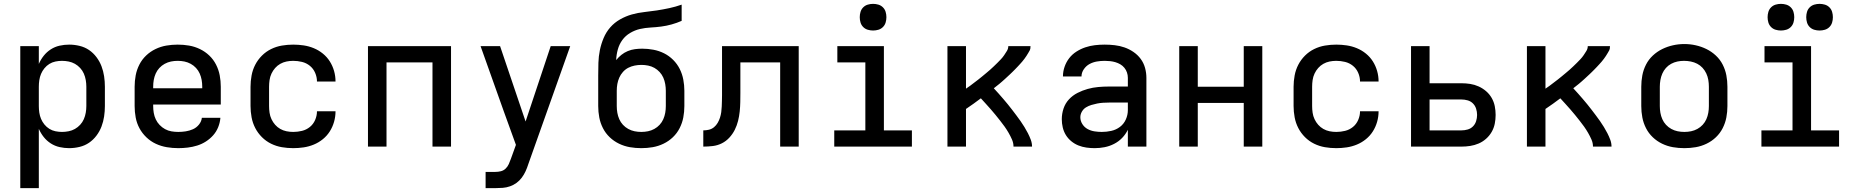

<svg xmlns="http://www.w3.org/2000/svg" viewBox="-20 -759 9640 994"><path d="M85 215V-520H181V-428Q191 -451 206.5 -470.5Q222 -490 243 -503.5Q264 -517 288.5 -522.5Q313 -528 338 -528Q365 -528 392 -521.5Q419 -515 441 -500Q463 -485 479.5 -463Q496 -441 505.5 -416Q515 -391 519 -364Q523 -337 523 -310V-210Q523 -183 519 -156Q515 -129 505.5 -104Q496 -79 479.5 -57Q463 -35 441 -20Q419 -5 392 1.5Q365 8 338 8Q313 8 288.5 2.5Q264 -3 243 -16.5Q222 -30 206.5 -49.5Q191 -69 181 -92V215ZM301 -76Q318 -76 335.5 -79.5Q353 -83 368 -91.5Q383 -100 395 -113Q407 -126 414 -142Q421 -158 424 -175.5Q427 -193 427 -210V-310Q427 -327 424 -344.5Q421 -362 414 -378Q407 -394 395 -407Q383 -420 368 -428.5Q353 -437 335.5 -440.5Q318 -444 301 -444Q284 -444 267 -440.5Q250 -437 235.5 -428Q221 -419 210 -405.5Q199 -392 192.5 -376.5Q186 -361 183.5 -344Q181 -327 181 -310V-210Q181 -193 183.5 -176Q186 -159 192.5 -143.5Q199 -128 210 -114.5Q221 -101 235.5 -92Q250 -83 267 -79.5Q284 -76 301 -76Z M903 8Q873 8 843.5 3Q814 -2 787 -14.5Q760 -27 738 -48Q716 -69 702 -95Q688 -121 682.5 -150.5Q677 -180 677 -210V-310Q677 -340 682.5 -369Q688 -398 701.5 -424.5Q715 -451 736.5 -471.5Q758 -492 785 -505Q812 -518 841 -523Q870 -528 900 -528Q930 -528 959 -523Q988 -518 1015 -505Q1042 -492 1063.5 -471.5Q1085 -451 1098.5 -424.5Q1112 -398 1117.5 -369Q1123 -340 1123 -310V-218H773V-210Q773 -192 776 -174.5Q779 -157 786.5 -141Q794 -125 806.5 -112Q819 -99 834.5 -90.5Q850 -82 867.5 -79Q885 -76 903 -76Q922 -76 941.5 -79Q961 -82 979 -90Q997 -98 1010 -114Q1023 -130 1025 -149H1121Q1119 -124 1109.5 -100.5Q1100 -77 1083.5 -58.5Q1067 -40 1046 -26.5Q1025 -13 1001 -5.5Q977 2 952 5Q927 8 903 8ZM1027 -302V-310Q1027 -328 1024 -345Q1021 -362 1014 -378Q1007 -394 995 -407Q983 -420 967.5 -428.5Q952 -437 935 -440.5Q918 -444 900 -444Q882 -444 865 -440.5Q848 -437 832.5 -428.5Q817 -420 805 -407Q793 -394 786 -378Q779 -362 776 -345Q773 -328 773 -310V-302Z M1498 8Q1468 8 1439 3Q1410 -2 1383.5 -15Q1357 -28 1336 -49Q1315 -70 1301.5 -96Q1288 -122 1282.5 -151.5Q1277 -181 1277 -210V-310Q1277 -339 1282.5 -368.5Q1288 -398 1301.5 -424Q1315 -450 1336 -471Q1357 -492 1383.5 -505Q1410 -518 1439 -523Q1468 -528 1498 -528Q1525 -528 1552 -524Q1579 -520 1604.5 -509.5Q1630 -499 1651.5 -481.5Q1673 -464 1687.5 -441Q1702 -418 1709.5 -391.5Q1717 -365 1717 -338Q1717 -337 1717 -337Q1717 -337 1717 -337H1621Q1621 -337 1621 -337Q1621 -337 1621 -337Q1621 -360 1611.5 -382Q1602 -404 1584 -418.5Q1566 -433 1543.5 -438.5Q1521 -444 1498 -444Q1480 -444 1463 -440.5Q1446 -437 1431 -428.5Q1416 -420 1404.5 -407Q1393 -394 1385.5 -378Q1378 -362 1375.5 -344.5Q1373 -327 1373 -310V-210Q1373 -193 1375.5 -175.5Q1378 -158 1385.5 -142Q1393 -126 1404.5 -113Q1416 -100 1431 -91.5Q1446 -83 1463 -79.5Q1480 -76 1498 -76Q1521 -76 1543.5 -81.5Q1566 -87 1584 -101.5Q1602 -116 1611.5 -138Q1621 -160 1621 -183Q1621 -183 1621 -183Q1621 -183 1621 -183H1717Q1717 -183 1717 -183Q1717 -183 1717 -182Q1717 -155 1709.5 -128.5Q1702 -102 1687.5 -79Q1673 -56 1651.5 -38.5Q1630 -21 1604.5 -10.5Q1579 0 1552 4Q1525 8 1498 8Z M1885 0V-520H2315V0H2219V-436H1981V0Z M2494 215V131H2544Q2559 131 2573 127.5Q2587 124 2597.5 114Q2608 104 2614 90.5Q2620 77 2625 63L2651 -9L2588 -183L2468 -520H2569L2701 -130L2831 -520H2932L2715 91Q2709 110 2701 127.5Q2693 145 2681.5 160.5Q2670 176 2654.5 187.5Q2639 199 2620.5 205.5Q2602 212 2583 213.5Q2564 215 2544 215Z M3300 8Q3270 8 3241 3Q3212 -2 3185 -15Q3158 -28 3136.5 -48.5Q3115 -69 3101.5 -95.5Q3088 -122 3082.5 -151Q3077 -180 3077 -210V-289Q3077 -309 3077 -328.5Q3077 -348 3077 -368Q3077 -401 3078 -434Q3079 -467 3085.5 -499Q3092 -531 3105 -562Q3118 -593 3139.5 -617.5Q3161 -642 3190 -658.5Q3219 -675 3250.5 -684Q3282 -693 3315 -696.5Q3348 -700 3380.5 -705Q3413 -710 3445.5 -717Q3478 -724 3509 -735V-651Q3484 -640 3457 -632.5Q3430 -625 3403 -621.5Q3376 -618 3348 -616.5Q3320 -615 3293.5 -609Q3267 -603 3242.5 -588.5Q3218 -574 3202 -552Q3186 -530 3178.5 -503Q3171 -476 3170 -448Q3182 -463 3197 -475Q3212 -487 3230 -494.5Q3248 -502 3267 -504.5Q3286 -507 3305 -507Q3334 -507 3363 -501.5Q3392 -496 3418 -483Q3444 -470 3465 -449Q3486 -428 3499 -402Q3512 -376 3517.5 -347Q3523 -318 3523 -289V-210Q3523 -180 3517.5 -151Q3512 -122 3498.5 -95.5Q3485 -69 3463.5 -48.5Q3442 -28 3415 -15Q3388 -2 3359 3Q3330 8 3300 8ZM3300 -76Q3318 -76 3335 -79.5Q3352 -83 3367.5 -91.5Q3383 -100 3395 -113Q3407 -126 3414 -142Q3421 -158 3424 -175Q3427 -192 3427 -210V-289Q3427 -306 3424 -323.5Q3421 -341 3414 -357Q3407 -373 3395 -386Q3383 -399 3368 -407.5Q3353 -416 3335.5 -419.5Q3318 -423 3301 -423Q3283 -423 3265.5 -419.5Q3248 -416 3232.5 -408Q3217 -400 3205 -386.5Q3193 -373 3186 -357Q3179 -341 3176 -324Q3173 -307 3173 -289V-210Q3173 -192 3176 -175Q3179 -158 3186 -142Q3193 -126 3205 -113Q3217 -100 3232.5 -91.5Q3248 -83 3265 -79.5Q3282 -76 3300 -76Z M3621 0V-84Q3636 -84 3650.5 -87.5Q3665 -91 3676.5 -100.5Q3688 -110 3695.5 -123Q3703 -136 3707.5 -150Q3712 -164 3714 -178.5Q3716 -193 3716.5 -207.5Q3717 -222 3717.5 -236.5Q3718 -251 3718 -266Q3718 -270 3718 -273.5Q3718 -277 3718 -281V-520H4115V0H4019V-436H3813V-281Q3813 -281 3813 -280.5Q3813 -280 3813 -280V-279Q3813 -255 3812.5 -230.5Q3812 -206 3809.5 -181.5Q3807 -157 3801 -133Q3795 -109 3784 -87Q3773 -65 3756 -46.5Q3739 -28 3717 -17Q3695 -6 3670.5 -3Q3646 0 3621 0Z M4299 0V-84H4460V-436H4315V-520H4556V-84H4701V0ZM4500 -601Q4486 -601 4472.5 -605Q4459 -609 4449 -619Q4439 -629 4435 -642.5Q4431 -656 4431 -670Q4431 -684 4435 -697.5Q4439 -711 4449 -721Q4459 -731 4472.5 -735Q4486 -739 4500 -739Q4514 -739 4527.5 -735Q4541 -731 4551 -721Q4561 -711 4565 -697.5Q4569 -684 4569 -670Q4569 -656 4565 -642.5Q4561 -629 4551 -619Q4541 -609 4527.5 -605Q4514 -601 4500 -601Z M4885 0V-520H4981V-300Q4992 -307 5002.5 -315Q5013 -323 5023.5 -331Q5034 -339 5044.5 -347Q5055 -355 5065 -363.5Q5075 -372 5085.5 -380.5Q5096 -389 5105.5 -397.5Q5115 -406 5124.5 -415Q5134 -424 5143.5 -433.5Q5153 -443 5162 -452.5Q5171 -462 5178.5 -473Q5186 -484 5193 -495.5Q5200 -507 5200 -520H5315Q5315 -520 5315 -520Q5315 -520 5315 -520Q5315 -505 5311.5 -499Q5308 -493 5303.5 -485Q5299 -477 5294 -469.5Q5289 -462 5283.5 -454.5Q5278 -447 5272 -440Q5266 -433 5260 -426.5Q5254 -420 5247.5 -413Q5241 -406 5234.5 -399.5Q5228 -393 5221.5 -386.5Q5215 -380 5208.5 -374Q5202 -368 5195 -361.5Q5188 -355 5181.5 -349Q5175 -343 5168 -337Q5161 -331 5154 -325Q5147 -319 5139.5 -313.5Q5132 -308 5125 -302Q5138 -288 5150 -274.5Q5162 -261 5174 -247Q5186 -233 5197.5 -219Q5209 -205 5220 -190.5Q5231 -176 5242 -161.5Q5253 -147 5263.5 -132Q5274 -117 5283.5 -101.5Q5293 -86 5301.5 -69.5Q5310 -53 5316.5 -35.5Q5323 -18 5323 0H5227Q5227 -19 5219 -37Q5211 -55 5201.5 -71.5Q5192 -88 5181 -103.5Q5170 -119 5158 -134Q5146 -149 5134 -164Q5122 -179 5109.5 -193Q5097 -207 5084 -221.5Q5071 -236 5058 -250Q5039 -236 5020 -222Q5001 -208 4981 -195V0Z M5647 8Q5626 8 5604.5 5Q5583 2 5563 -6Q5543 -14 5526 -28Q5509 -42 5498 -60Q5487 -78 5482 -99Q5477 -120 5477 -142Q5477 -170 5486 -197Q5495 -224 5514 -244.5Q5533 -265 5558.5 -278Q5584 -291 5611 -298.5Q5638 -306 5665.5 -308.5Q5693 -311 5721 -311H5819V-356Q5819 -370 5814.5 -383.5Q5810 -397 5801 -408Q5792 -419 5780 -426Q5768 -433 5754.5 -437Q5741 -441 5727 -442.5Q5713 -444 5699 -444Q5678 -444 5658 -440.5Q5638 -437 5620.5 -427.5Q5603 -418 5591 -400.5Q5579 -383 5579 -363Q5579 -363 5579 -363Q5579 -363 5579 -363H5483Q5483 -363 5483 -363Q5483 -363 5483 -364Q5483 -389 5491.5 -413.5Q5500 -438 5515.5 -458Q5531 -478 5553 -492Q5575 -506 5599 -514Q5623 -522 5648 -525Q5673 -528 5699 -528Q5725 -528 5751 -525Q5777 -522 5801.5 -513.5Q5826 -505 5848 -490Q5870 -475 5885.5 -454Q5901 -433 5908 -407.5Q5915 -382 5915 -356V0H5819V-87Q5807 -63 5789 -44.5Q5771 -26 5747.5 -14Q5724 -2 5698.5 3Q5673 8 5647 8ZM5684 -76Q5709 -76 5733.5 -81.5Q5758 -87 5778 -102Q5798 -117 5808.5 -140.5Q5819 -164 5819 -189V-228H5721Q5706 -228 5690.5 -227Q5675 -226 5660 -223Q5645 -220 5630 -215.5Q5615 -211 5602 -203Q5589 -195 5581 -181Q5573 -167 5573 -152Q5573 -133 5583.5 -116.5Q5594 -100 5610.5 -91Q5627 -82 5646 -79Q5665 -76 5684 -76Z M6085 0V-520H6181V-310H6419V-520H6515V0H6419V-226H6181V0Z M6898 8Q6868 8 6839 3Q6810 -2 6783.5 -15Q6757 -28 6736 -49Q6715 -70 6701.5 -96Q6688 -122 6682.5 -151.5Q6677 -181 6677 -210V-310Q6677 -339 6682.5 -368.5Q6688 -398 6701.5 -424Q6715 -450 6736 -471Q6757 -492 6783.5 -505Q6810 -518 6839 -523Q6868 -528 6898 -528Q6925 -528 6952 -524Q6979 -520 7004.5 -509.5Q7030 -499 7051.5 -481.5Q7073 -464 7087.5 -441Q7102 -418 7109.5 -391.5Q7117 -365 7117 -338Q7117 -337 7117 -337Q7117 -337 7117 -337H7021Q7021 -337 7021 -337Q7021 -337 7021 -337Q7021 -360 7011.5 -382Q7002 -404 6984 -418.5Q6966 -433 6943.5 -438.5Q6921 -444 6898 -444Q6880 -444 6863 -440.5Q6846 -437 6831 -428.5Q6816 -420 6804.5 -407Q6793 -394 6785.5 -378Q6778 -362 6775.5 -344.5Q6773 -327 6773 -310V-210Q6773 -193 6775.5 -175.5Q6778 -158 6785.5 -142Q6793 -126 6804.5 -113Q6816 -100 6831 -91.5Q6846 -83 6863 -79.5Q6880 -76 6898 -76Q6921 -76 6943.5 -81.5Q6966 -87 6984 -101.5Q7002 -116 7011.5 -138Q7021 -160 7021 -183Q7021 -183 7021 -183Q7021 -183 7021 -183H7117Q7117 -183 7117 -183Q7117 -183 7117 -182Q7117 -155 7109.5 -128.5Q7102 -102 7087.5 -79Q7073 -56 7051.5 -38.5Q7030 -21 7004.5 -10.5Q6979 0 6952 4Q6925 8 6898 8Z M7285 0V-520H7381V-328H7546Q7569 -328 7591.5 -324.5Q7614 -321 7635 -311.5Q7656 -302 7673.5 -287Q7691 -272 7702.5 -252Q7714 -232 7718.5 -209.5Q7723 -187 7723 -164Q7723 -141 7718.5 -118.5Q7714 -96 7702.5 -76Q7691 -56 7673.5 -40.5Q7656 -25 7635 -16Q7614 -7 7591.5 -3.5Q7569 0 7546 0ZM7546 -84Q7562 -84 7578 -88.5Q7594 -93 7605.5 -104.5Q7617 -116 7622 -132Q7627 -148 7627 -164Q7627 -180 7622 -196Q7617 -212 7605.5 -223.5Q7594 -235 7578 -239.5Q7562 -244 7546 -244H7381V-84Z M7885 0V-520H7981V-300Q7992 -307 8002.5 -315Q8013 -323 8023.5 -331Q8034 -339 8044.5 -347Q8055 -355 8065 -363.5Q8075 -372 8085.5 -380.5Q8096 -389 8105.5 -397.5Q8115 -406 8124.5 -415Q8134 -424 8143.5 -433.5Q8153 -443 8162 -452.5Q8171 -462 8178.5 -473Q8186 -484 8193 -495.5Q8200 -507 8200 -520H8315Q8315 -520 8315 -520Q8315 -520 8315 -520Q8315 -505 8311.5 -499Q8308 -493 8303.5 -485Q8299 -477 8294 -469.5Q8289 -462 8283.5 -454.5Q8278 -447 8272 -440Q8266 -433 8260 -426.5Q8254 -420 8247.5 -413Q8241 -406 8234.5 -399.5Q8228 -393 8221.5 -386.5Q8215 -380 8208.5 -374Q8202 -368 8195 -361.5Q8188 -355 8181.5 -349Q8175 -343 8168 -337Q8161 -331 8154 -325Q8147 -319 8139.5 -313.5Q8132 -308 8125 -302Q8138 -288 8150 -274.5Q8162 -261 8174 -247Q8186 -233 8197.5 -219Q8209 -205 8220 -190.5Q8231 -176 8242 -161.5Q8253 -147 8263.5 -132Q8274 -117 8283.5 -101.5Q8293 -86 8301.5 -69.5Q8310 -53 8316.5 -35.5Q8323 -18 8323 0H8227Q8227 -19 8219 -37Q8211 -55 8201.5 -71.5Q8192 -88 8181 -103.5Q8170 -119 8158 -134Q8146 -149 8134 -164Q8122 -179 8109.5 -193Q8097 -207 8084 -221.5Q8071 -236 8058 -250Q8039 -236 8020 -222Q8001 -208 7981 -195V0Z M8700 8Q8670 8 8641 3Q8612 -2 8585 -15Q8558 -28 8536.5 -48.5Q8515 -69 8501.5 -95.5Q8488 -122 8482.5 -151Q8477 -180 8477 -210V-310Q8477 -340 8482.5 -369Q8488 -398 8501.5 -424.5Q8515 -451 8537 -471.5Q8559 -492 8585.5 -505Q8612 -518 8641 -524.5Q8670 -531 8700 -531Q8730 -531 8759 -524.5Q8788 -518 8814.5 -505Q8841 -492 8863 -471.5Q8885 -451 8898.5 -424.5Q8912 -398 8917.5 -369Q8923 -340 8923 -310V-210Q8923 -180 8917.5 -151Q8912 -122 8898.5 -95.5Q8885 -69 8863.5 -48.5Q8842 -28 8815 -15Q8788 -2 8759 3Q8730 8 8700 8ZM8700 -76Q8718 -76 8735 -79.5Q8752 -83 8767.5 -91.5Q8783 -100 8795 -113Q8807 -126 8814 -142Q8821 -158 8824 -175Q8827 -192 8827 -210V-310Q8827 -328 8824 -345.5Q8821 -363 8813.5 -379Q8806 -395 8794 -408Q8782 -421 8766.5 -429Q8751 -437 8733.5 -440.5Q8716 -444 8698 -444Q8681 -444 8664 -440.5Q8647 -437 8631.5 -428.5Q8616 -420 8604.5 -407Q8593 -394 8586 -378Q8579 -362 8576 -344.5Q8573 -327 8573 -310V-210Q8573 -192 8576 -175Q8579 -158 8586 -142Q8593 -126 8605 -113Q8617 -100 8632.5 -91.5Q8648 -83 8665 -79.5Q8682 -76 8700 -76Z M9099 0V-84H9260V-436H9115V-520H9356V-84H9501V0ZM9400 -601Q9386 -601 9372.5 -605Q9359 -609 9349 -619Q9339 -629 9335 -642.5Q9331 -656 9331 -670Q9331 -684 9335 -697.5Q9339 -711 9349 -721Q9359 -731 9372.5 -735Q9386 -739 9400 -739Q9414 -739 9427.5 -735Q9441 -731 9451 -721Q9461 -711 9465 -697.5Q9469 -684 9469 -670Q9469 -656 9465 -642.5Q9461 -629 9451 -619Q9441 -609 9427.5 -605Q9414 -601 9400 -601ZM9200 -601Q9186 -601 9172.5 -605Q9159 -609 9149 -619Q9139 -629 9135 -642.5Q9131 -656 9131 -670Q9131 -684 9135 -697.5Q9139 -711 9149 -721Q9159 -731 9172.5 -735Q9186 -739 9200 -739Q9214 -739 9227.5 -735Q9241 -731 9251 -721Q9261 -711 9265 -697.5Q9269 -684 9269 -670Q9269 -656 9265 -642.5Q9261 -629 9251 -619Q9241 -609 9227.5 -605Q9214 -601 9200 -601Z"/></svg>

Font: Zed Mono Medium Extended
Style: Regular
Weight: 500
Width: 7
Monospace: yes
Designer: Belleve Invis
Foundry: Belleve Invis
Version: Version 1.0.0; ttfautohint (v1.8.4)